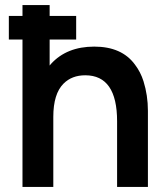

<svg xmlns="http://www.w3.org/2000/svg" viewBox="-20 -740 666 760"><path d="M281.5 -583.5H15V-677H281.5ZM565.5 0H443.5V-260Q443.5 -442 317.5 -442Q264.5 -442 231.5 -409Q191 -368.5 191 -277.5L119.5 -308Q119.5 -419 182 -487.2Q244.5 -555.5 353 -555.5Q462 -555.5 514 -484.5Q536.5 -455 548 -418.5Q565.5 -362.5 565.5 -301.5ZM191 0H69V-720H176.5V-341H191Z"/></svg>

Font: Vortex Mix
Style: Bold
Weight: 700
Designer: Mikhail Sharanda
Foundry: Mikhail Sharanda
Version: Version 4.504;Glyphs 3.1.2 (3151)